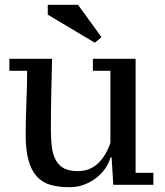

<svg xmlns="http://www.w3.org/2000/svg" viewBox="-20 -770 687 800"><path d="M87 -208Q87 -274 90 -343Q93 -412 93 -475H19V-525H197Q195 -447 193.5 -375.5Q192 -304 192 -227Q192 -186 196.5 -154.5Q201 -123 213.5 -101Q226 -79 248 -68Q270 -57 304 -57Q354 -57 388 -89Q422 -121 440 -175V-475H367V-525H545V-50H619V0H452L445 -114H440Q435 -93 420.5 -71Q406 -49 384 -31Q362 -13 333 -1.5Q304 10 270 10Q225 10 191 0.5Q157 -9 134 -34Q111 -59 99 -101Q87 -143 87 -208ZM403 -615 375 -592 179 -709V-750H305Z"/></svg>

Font: PT Serif Caption
Style: Regular
Weight: 400
Designer: A.Korolkova, O.Umpeleva, V.Yefimov
Foundry: ParaType Ltd
Version: Version 1.000W OFL